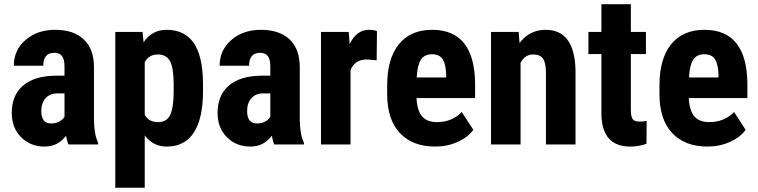

<svg xmlns="http://www.w3.org/2000/svg" viewBox="-20 -678 3555 901"><path d="M301.3 0Q295.4 -12.2 289.6 -41Q252.4 9.8 189 9.8Q122.6 9.8 78.9 -34.2Q35.2 -78.1 35.2 -147.9Q35.2 -231 88.1 -276.4Q141.1 -321.8 240.7 -322.8H282.7V-365.2Q282.7 -400.9 270.5 -415.5Q258.3 -430.2 234.9 -430.2Q183.1 -430.2 183.1 -369.6H44.9Q44.9 -442.9 99.9 -490.5Q154.8 -538.1 238.8 -538.1Q325.7 -538.1 373.3 -492.9Q420.9 -447.8 420.9 -363.8V-115.2Q421.9 -46.9 440.4 -8.3V0ZM219.7 -98.6Q242.7 -98.6 258.8 -107.9Q274.9 -117.2 282.7 -129.9V-239.7H249.5Q214.4 -239.7 194.1 -217.3Q173.8 -194.8 173.8 -157.2Q173.8 -98.6 219.7 -98.6Z M932.6 -247.6Q932.6 -123 889.9 -56.6Q847.2 9.8 762.7 9.8Q698.2 9.8 659.2 -42.5V203.1H521V-528.3H648.9L653.8 -480Q693.4 -538.1 761.7 -538.1Q846.2 -538.1 888.9 -476.6Q931.6 -415 932.6 -288.1ZM794.9 -282.2Q794.9 -358.9 778.1 -390.6Q761.2 -422.4 721.2 -422.4Q678.7 -422.4 659.2 -386.7V-139.2Q677.7 -105 722.2 -105Q763.2 -105 779.1 -139.6Q794.9 -174.3 794.9 -247.6Z M1267.1 0Q1261.2 -12.2 1255.4 -41Q1218.3 9.8 1154.8 9.8Q1088.4 9.8 1044.7 -34.2Q1001 -78.1 1001 -147.9Q1001 -231 1054 -276.4Q1106.9 -321.8 1206.5 -322.8H1248.5V-365.2Q1248.5 -400.9 1236.3 -415.5Q1224.1 -430.2 1200.7 -430.2Q1148.9 -430.2 1148.9 -369.6H1010.7Q1010.7 -442.9 1065.7 -490.5Q1120.6 -538.1 1204.6 -538.1Q1291.5 -538.1 1339.1 -492.9Q1386.7 -447.8 1386.7 -363.8V-115.2Q1387.7 -46.9 1406.2 -8.3V0ZM1185.5 -98.6Q1208.5 -98.6 1224.6 -107.9Q1240.7 -117.2 1248.5 -129.9V-239.7H1215.3Q1180.2 -239.7 1159.9 -217.3Q1139.6 -194.8 1139.6 -157.2Q1139.6 -98.6 1185.5 -98.6Z M1747.6 -395 1701.7 -398.9Q1645 -398.9 1625 -349.1V0H1486.3V-528.3H1616.7L1620.6 -471.2Q1653.3 -538.1 1710.9 -538.1Q1734.4 -538.1 1749 -531.7Z M2022.5 9.8Q1916 9.8 1856.4 -53.7Q1796.9 -117.2 1796.9 -235.4V-277.3Q1796.9 -402.3 1851.6 -470.2Q1906.2 -538.1 2008.3 -538.1Q2107.9 -538.1 2158.2 -474.4Q2208.5 -410.6 2209.5 -285.6V-217.8H1934.6Q1937.5 -159.2 1960.4 -132.1Q1983.4 -105 2031.2 -105Q2100.6 -105 2147 -152.3L2201.2 -68.8Q2175.8 -33.7 2127.4 -12Q2079.1 9.8 2022.5 9.8ZM1935.5 -314.5H2073.7V-327.1Q2072.8 -374.5 2058.1 -398.9Q2043.5 -423.3 2007.3 -423.3Q1971.2 -423.3 1954.8 -397.5Q1938.5 -371.6 1935.5 -314.5Z M2414.1 -528.3 2418 -476.1Q2464.8 -538.1 2540.5 -538.1Q2676.8 -538.1 2680.7 -347.2V0H2542V-336.9Q2542 -381.8 2528.6 -402.1Q2515.1 -422.4 2481.4 -422.4Q2443.8 -422.4 2422.9 -383.8V0H2284.2V-528.3Z M2940.4 -658.2V-528.3H3011.2V-424.3H2940.4V-162.1Q2940.4 -130.9 2949 -119.1Q2957.5 -107.4 2981.9 -107.4Q3002 -107.4 3014.6 -110.8L3013.7 -3.4Q2978.5 9.8 2937.5 9.8Q2803.7 9.8 2802.2 -143.6V-424.3H2741.2V-528.3H2802.2V-658.2Z M3300.3 9.8Q3193.8 9.8 3134.3 -53.7Q3074.7 -117.2 3074.7 -235.4V-277.3Q3074.7 -402.3 3129.4 -470.2Q3184.1 -538.1 3286.1 -538.1Q3385.7 -538.1 3436 -474.4Q3486.3 -410.6 3487.3 -285.6V-217.8H3212.4Q3215.3 -159.2 3238.3 -132.1Q3261.2 -105 3309.1 -105Q3378.4 -105 3424.8 -152.3L3479 -68.8Q3453.6 -33.7 3405.3 -12Q3356.9 9.8 3300.3 9.8ZM3213.4 -314.5H3351.6V-327.1Q3350.6 -374.5 3335.9 -398.9Q3321.3 -423.3 3285.2 -423.3Q3249 -423.3 3232.7 -397.5Q3216.3 -371.6 3213.4 -314.5Z"/></svg>

Font: TypoPRO Roboto
Style: Bold
Weight: 700
Designer: Google
Version: Version 2.136; 2016